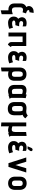

<svg xmlns="http://www.w3.org/2000/svg" viewBox="2200 -2948 966 5407"><g transform="rotate(90 2683.5 -245.0)"><path d="M380 192V-120C267 -85 187 -76 187 -195V-319C187 -411 238 -424 327 -398L358 -494C334 -502 309 -508 286 -524C255 -545 251 -590 306 -590H324L345 -708H300C173 -708 109 -579 180 -504C148 -493 78 -447 78 -348V-164C78 -19 200 7 271 2V218Z M759 -129C759 -129 717 -103 648 -102C592 -101 557 -118 557 -153C557 -178 583 -195 646 -195H690L721 -301H668C614 -301 574 -319 574 -356C573 -432 664 -419 725 -398L722 -496C625 -528 482 -515 467 -398C460 -345 490 -293 511 -276C467 -248 443 -202 448 -132C454 -54 516 11 622 11C714 11 792 -23 792 -23Z M1305 -62C1281 -76 1276 -104 1276 -104V-501H897V0H1007V-398H1166L1165 -85C1165 -5 1240 16 1240 16Z M1732 -129C1732 -129 1690 -103 1621 -102C1565 -101 1530 -118 1530 -153C1530 -178 1556 -195 1619 -195H1663L1694 -301H1641C1587 -301 1547 -319 1547 -356C1546 -432 1637 -419 1698 -398L1695 -496C1598 -528 1455 -515 1440 -398C1433 -345 1463 -293 1484 -276C1440 -248 1416 -202 1421 -132C1427 -54 1489 11 1595 11C1687 11 1765 -23 1765 -23Z M1992 195V-4C2005 0 2023 10 2070 10C2193 10 2255 -55 2255 -172V-307C2255 -424 2203 -507 2069 -507C1949 -507 1882 -433 1882 -315V211ZM2144 -192C2144 -125 2127 -97 2070 -97C2012 -97 1992 -126 1992 -192V-298C1992 -383 2022 -404 2068 -404C2118 -404 2144 -383 2144 -297Z M2767 -35C2743 -49 2737 -77 2737 -77V-389C2737 -421 2744 -486 2744 -486L2645 -511L2636 -486C2567 -512 2372 -551 2372 -354V-169C2372 29 2555 30 2642 -8C2642 -8 2654 0 2656 0ZM2626 -110C2480 -63 2482 -147 2482 -211V-351C2482 -425 2587 -403 2626 -384Z M3227 -310C3227 -375 3215 -390 3212 -398C3252 -408 3300 -446 3312 -478L3234 -543C3183 -497 3142 -495 3062 -505C2963 -517 2854 -487 2854 -354V-175C2854 -59 2911 19 3042 19C3174 19 3227 -55 3227 -175ZM3116 -198C3116 -126 3098 -99 3041 -99C2985 -99 2965 -130 2965 -198V-325C2965 -411 3015 -412 3097 -397C3100 -397 3116 -365 3116 -294Z M3836 -27C3812 -41 3809 -69 3809 -69V-510L3698 -497V-195C3698 -110 3666 -94 3635 -92C3598 -90 3545 -105 3539 -111V-501H3429V201L3539 210V-12C3553 -6 3574 4 3628 11C3678 15 3714 0 3723 -7C3730 0 3736 7 3736 6Z M4173 -538 4222 -601C4249 -635 4237 -664 4213 -676C4197 -684 4160 -679 4146 -646L4100 -538ZM4265 -129C4265 -129 4223 -103 4154 -102C4098 -101 4063 -118 4063 -153C4063 -178 4089 -195 4152 -195H4196L4227 -301H4174C4120 -301 4080 -319 4080 -356C4079 -432 4170 -419 4231 -398L4228 -496C4131 -528 3988 -515 3973 -398C3966 -345 3996 -293 4017 -276C3973 -248 3949 -202 3954 -132C3960 -54 4022 11 4128 11C4220 11 4298 -23 4298 -23Z M4681 0 4838 -501H4719L4628 -195L4535 -501H4415L4575 0Z M5328 -316C5328 -437 5259 -512 5143 -512C5022 -512 4955 -442 4955 -316V-184C4955 -82 5012 10 5143 10C5275 10 5328 -82 5328 -184ZM5219 -174C5219 -120 5184 -98 5143 -98C5102 -98 5065 -116 5065 -174V-316C5065 -389 5109 -401 5143 -401C5172 -401 5219 -397 5219 -316Z"/></g></svg>

Font: Advent Pro
Style: Bold
Weight: 700
Designer: Andreas Kalpakidis
Foundry: Andreas Kalpakidis
Version: Version 2.002 2008